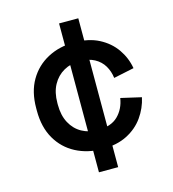

<svg xmlns="http://www.w3.org/2000/svg" viewBox="-109 -701 815 907"><g transform="rotate(-15 299.0 -248.0)"><path d="M308 14Q236 14 178.5 -16Q121 -46 88 -103Q55 -160 55 -240V-253Q55 -333 88 -389.5Q121 -446 178.5 -476.5Q236 -507 308 -507Q379 -507 429 -481Q479 -455 509 -412Q539 -369 548 -317L448 -296Q444 -329 428 -356Q412 -383 382.5 -399Q353 -415 310 -415Q267 -415 232.5 -395.5Q198 -376 178 -339.5Q158 -303 158 -251V-242Q158 -190 178 -153Q198 -116 232.5 -97Q267 -78 310 -78Q375 -78 409 -111.5Q443 -145 451 -197L551 -174Q540 -123 509.5 -80Q479 -37 429 -11.5Q379 14 308 14ZM263 116V-612H357V116Z"/></g></svg>

Font: Space Grotesk Light Medium
Style: Regular
Weight: 500
Version: Version 2.000